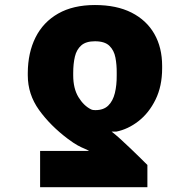

<svg xmlns="http://www.w3.org/2000/svg" viewBox="-20 -573 766 776"><path d="M575.7 183.6H142.1V37.1H340.3Q331.5 31.7 320.3 27.3Q309.1 22.9 293.2 14.2Q277.3 5.4 254.4 -11.7Q183.6 -64.9 137.9 -128.4Q92.3 -191.9 92.3 -268.6V-278.3Q92.8 -360.4 123.8 -422.1Q154.8 -483.9 215.3 -518.3Q275.9 -552.7 363.8 -552.7Q451.2 -552.7 511.7 -522Q572.3 -491.2 603.8 -436Q635.3 -380.9 635.3 -306.6V-296.9Q635.3 -224.6 608.6 -170.4Q582 -116.2 539.6 -83.3Q497.1 -50.3 449.7 -41Q449.7 -41 443.1 -41Q436.5 -41 431.2 -41Q444.8 -30.8 465.6 -12Q486.3 6.8 508.3 27.8Q530.3 48.8 548.6 66.9Q566.9 85 575.7 93.8ZM451.7 -268.6V-278.3Q452.1 -311 446.5 -340.3Q440.9 -369.6 422.1 -387.9Q403.3 -406.2 363.8 -406.2Q327.6 -406.2 308.6 -389.6Q289.6 -373 282.7 -344.2Q275.9 -315.4 275.9 -278.3V-268.6Q275.9 -215.3 297.1 -180.4Q318.4 -145.5 348.1 -130.9Q352.5 -128.9 356.9 -128.4Q361.3 -127.9 365.7 -127.9Q398.9 -127.9 417.7 -146.5Q436.5 -165 444.3 -197Q452.1 -229 451.7 -268.6Z"/></svg>

Font: Inter 20pt Black
Style: Regular
Weight: 900
Version: Version 4.001;git-66647c0bb